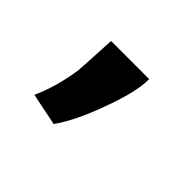

<svg xmlns="http://www.w3.org/2000/svg" viewBox="-59 -175 372 372"><g transform="rotate(45 127.0 11.0)"><path d="M107.4 107.4 41 93.8Q59.6 52.7 67.4 1Q68.4 -8.8 72.3 -85H176.8Q176.8 -48.8 153.3 13.7Q131.8 73.2 107.4 107.4Z"/></g></svg>

Font: Puritan
Style: Bold
Weight: 700
Version: 2.1